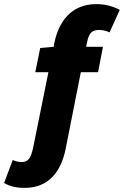

<svg xmlns="http://www.w3.org/2000/svg" viewBox="-126 -728 604 936"><path d="M-6 188C116 188 173 102 194 -2L268 -376H352L376 -500H294L298 -520C308 -574 328 -582 360 -582C376 -582 398 -576 408 -570L458 -680C424 -698 384 -708 344 -708C218 -708 158 -618 138 -514L136 -500L70 -494L46 -376H110L36 -10C25 42 12 62 -20 62C-36 62 -50 58 -64 52L-106 164C-76 182 -41 188 -6 188Z"/></svg>

Font: Source Sans Pro Black
Style: Italic
Weight: 900
Italic angle: -11°
Designer: Paul D. Hunt
Foundry: Adobe Systems Incorporated
Version: Version 3.006;hotconv 1.0.111;makeotfexe 2.5.65597